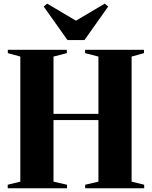

<svg xmlns="http://www.w3.org/2000/svg" viewBox="-20 -1010 815 1030"><path d="M89 -35.5V-706.5L22 -725V-743H338.5V-725L267 -706.5V-399H508V-706.5L436.5 -725V-743H752.5V-725L686 -706.5V-35.5L753.5 -19V0H437V-19L508 -35.5V-366H267V-35.5L339.5 -19V0H21.5V-19ZM342 -795 214.5 -975 233 -990.5 387.5 -899 542 -990.5 560.5 -975 433 -795Z"/></svg>

Font: Merriweather 144pt ExtraBold
Style: Regular
Weight: 800
Version: Version 2.100